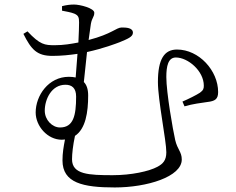

<svg xmlns="http://www.w3.org/2000/svg" viewBox="-20 -780 1040 845"><path d="M244 -219C210 -219 177 -252 177 -293C177 -342 206 -407 268 -407C296 -407 315 -393 315 -355C315 -271 303 -219 244 -219ZM368 -360C368 -388 361 -407 349 -419L363 -551C436 -567 490 -588 506 -594C542 -609 565 -618 565 -636C565 -658 535 -659 516 -659C491 -659 474 -631 370 -604L380 -675C385 -703 395 -705 395 -724C395 -744 332 -760 306 -760C289 -760 273 -758 253 -753V-733C267 -730 293 -726 307 -720C325 -712 328 -704 328 -681C328 -665 327 -632 325 -593C294 -587 260 -581 221 -581C177 -581 156 -583 101 -642L83 -631C118 -561 143 -534 211 -534C249 -534 287 -538 321 -543L313 -439C304 -441 294 -442 283 -442C193 -442 137 -359 137 -285C137 -225 189 -165 252 -165L266 -166C260 -135 255 -107 255 -74C255 25 345 45 485 45C627 45 780 -2 780 -78C780 -112 761 -121 751 -164C741 -208 712 -373 712 -441C712 -489 720 -527 754 -527C807 -527 877 -468 877 -403C877 -390 875 -383 860 -372C845 -362 809 -344 783 -333L792 -312C829 -323 866 -327 892 -331C926 -335 940 -343 940 -375C940 -469 856 -562 759 -562C703 -562 675 -520 675 -419C675 -339 712 -161 712 -110C712 -74 697 -59 673 -46C636 -26 558 -9 476 -9C371 -9 297 -12 297 -79C297 -103 301 -140 310 -182C357 -213 368 -286 368 -360Z"/></svg>

Font: Noto Serif CJK HK Light
Style: Regular
Weight: 300
Designer: Ryoko NISHIZUKA 西塚涼子 (kana & ideographs); Frank Grießhammer (Latin, Greek & Cyrillic); Wenlong ZHANG 张文龙 (bopomofo); San
Foundry: Adobe
Version: Version 2.001;hotconv 1.1.0;makeotfexe 2.6.0